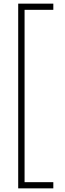

<svg xmlns="http://www.w3.org/2000/svg" viewBox="-20 -819 358 1055"><path d="M273 216V182H115V-765H273V-799H80V216Z"/></svg>

Font: Noto Sans Sinhala UI Condensed ExtraLight
Style: Regular
Weight: 200
Width: 3
Designer: Jelle Bosma - Monotype Design Team
Foundry: Monotype Imaging Inc.
Version: Version 2.006